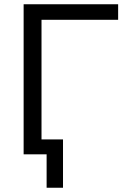

<svg xmlns="http://www.w3.org/2000/svg" viewBox="-20 -725 593 902"><path d="M199 157V0H95V-70H276V157ZM91 0V-705H535V-632H175V0Z"/></svg>

Font: Nunito Sans 11pt
Style: Regular
Weight: 400
Version: Version 3.101;gftools[0.9.27]